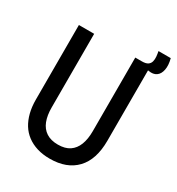

<svg xmlns="http://www.w3.org/2000/svg" viewBox="-181 -863 914 991"><g transform="rotate(30 276.0 -368.0)"><path d="M264 13Q222 13 188 2.5Q154 -8 128 -27.5Q102 -47 85 -74.5Q68 -102 59 -137.5Q50 -173 50 -216V-660H141V-221Q141 -174 154 -140.5Q167 -107 194.5 -89Q222 -71 264 -71Q307 -71 333.5 -89Q360 -107 373 -140.5Q386 -174 386 -221V-660H476V-216Q476 -104 420.5 -45.5Q365 13 264 13ZM481 -635 423 -643 425 -660Q449 -660 460.5 -668Q472 -676 475.5 -689.5Q479 -703 477.5 -718.5Q476 -734 473 -749H546Q556 -711 550.5 -683Q545 -655 527 -642.5Q509 -630 481 -635Z"/></g></svg>

Font: Bricolage Grotesque 72pt SemiCondensed
Style: Regular
Weight: 400
Width: 4
Designer: Mathieu Triay
Foundry: Atelier Triay
Version: Version 1.001;gftools[0.9.33.dev8+g029e19f]